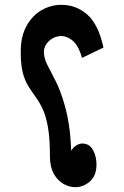

<svg xmlns="http://www.w3.org/2000/svg" viewBox="-20 -744 514 796"><path d="M292 32Q267 32 242.5 18Q218 4 202.5 -24.5Q187 -53 187 -97Q187 -172 178.5 -218.5Q170 -265 156 -294Q142 -323 126.5 -344Q111 -365 97 -387.5Q83 -410 74.5 -442.5Q66 -475 66 -529Q66 -594 90.5 -637.5Q115 -681 153.5 -702.5Q192 -724 234 -724Q296 -724 342 -683.5Q388 -643 409 -547L320 -504Q305 -558 278 -578Q251 -598 225 -594Q200 -591 181 -572Q162 -553 162 -529Q162 -503 176 -475.5Q190 -448 210 -409.5Q230 -371 247 -312Q258 -275 265.5 -227.5Q273 -180 275 -119Q285 -135 297.5 -142Q310 -149 321 -149Q350 -149 365 -123Q380 -97 380 -62Q380 -16 353 8Q326 32 292 32Z"/></svg>

Font: Noto Sans Arabic ExtCond
Style: Bold
Weight: 700
Width: 2
Designer: Monotype Design Team, Nadine Chahine, Nizar Qandah and Khaled Hosny
Foundry: Monotype Imaging Inc.
Version: Version 2.012; ttfautohint (v1.8.4.7-5d5b)